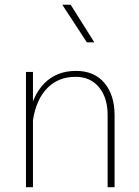

<svg xmlns="http://www.w3.org/2000/svg" viewBox="-20 -785 582 805"><path d="M375.5 -607.4 276.4 -765.1H241.2L344.2 -607.4ZM118.2 0V-332V-483.4H88.9V0ZM460.4 -302.2Q460.4 -386.7 417.7 -437.3Q375 -487.8 298.8 -487.8Q217.3 -487.8 165.8 -435.5Q114.3 -383.3 98.6 -285.6L118.2 -281.2Q131.8 -368.2 178.2 -415.5Q224.6 -462.9 296.9 -462.9Q359.4 -462.9 395.3 -418.9Q431.2 -375 431.2 -303.2V0H460.4Z"/></svg>

Font: Estedad-FD VF
Style: Regular
Weight: 100
Designer: Amin Abedi
Version: Version 7.3